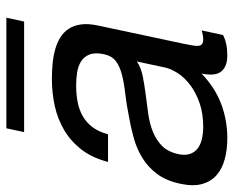

<svg xmlns="http://www.w3.org/2000/svg" viewBox="-98 -624 720 591"><g transform="rotate(-90 261.5 -329.0)"><path d="M367.2 -267.1Q348.1 -254.4 321.3 -249Q294.4 -243.7 265.1 -240Q235.8 -236.3 206.1 -232.2Q176.3 -228 151.1 -218Q126 -208 107.4 -189.7Q88.9 -171.4 82 -139.2Q77.6 -118.2 82.8 -103.5Q87.9 -88.9 99.9 -79.8Q111.8 -70.8 129.2 -66.9Q146.5 -63 166 -63Q208 -63 240.2 -74.5Q272.5 -85.9 295.4 -103.5Q318.4 -121.1 331.5 -141.6Q344.7 -162.1 348.6 -180.2ZM448.7 -2Q423.8 11.2 385.3 11.2Q352.1 11.2 336.7 -7.3Q321.3 -25.9 330.1 -67.9Q285.6 -25.9 235.6 -7.3Q185.5 11.2 131.3 11.2Q96.2 11.2 66.9 3.4Q37.6 -4.4 17.8 -21.5Q-2 -38.6 -9.8 -65.9Q-17.6 -93.3 -9.3 -132.8Q0 -176.8 21 -204.8Q42 -232.9 70.3 -250.2Q98.6 -267.6 132.1 -276.9Q165.5 -286.1 199.7 -292Q236.3 -299.3 268.6 -303Q300.8 -306.6 325.9 -313Q351.1 -319.3 367.7 -331.5Q384.3 -343.8 389.6 -368.2Q395.5 -396 388.7 -413.1Q381.8 -430.2 367.2 -439.2Q352.5 -448.2 332.8 -451.2Q313 -454.1 293 -454.1Q266.1 -454.1 242.2 -449.5Q218.3 -444.8 198.7 -433.6Q179.2 -422.4 165 -403.6Q150.9 -384.8 143.1 -356H58.1Q70.3 -403.8 95.5 -436.8Q120.6 -469.7 154.8 -490.2Q189 -510.7 229.7 -519.8Q270.5 -528.8 314 -528.8Q337.4 -528.8 360.4 -526.6Q383.3 -524.4 403.8 -518.8Q424.3 -513.2 440.7 -503.2Q457 -493.2 467.5 -477.5Q478 -461.9 481.2 -439.7Q484.4 -417.5 478 -387.2L421.4 -121.1Q418.5 -106 416.5 -95Q414.6 -84 415.5 -76.9Q416.5 -69.8 421.1 -66.4Q425.8 -63 436 -63Q441.4 -63 448.2 -64.2Q455.1 -65.4 462.9 -67.9ZM502 -668.9 490.2 -614.3H149.9L161.6 -668.9Z"/></g></svg>

Font: XB Khoramshahr
Style: Italic
Weight: 400
Italic angle: -12°
Designer: Behnam
Foundry: Irmug
Version: Version 8.005 2009